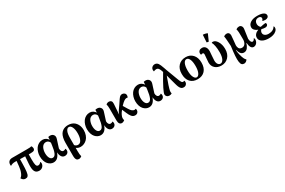

<svg xmlns="http://www.w3.org/2000/svg" viewBox="160 -2344 6159 4149"><g transform="rotate(-30 3239.0 -269.0)"><path d="M502.9 15.1Q427.2 15.1 398.2 -42.7Q369.1 -100.6 378.9 -231.9L392.1 -408.2L265.1 -411.1L263.2 -306.2Q261.7 -236.3 259.5 -189.5Q257.3 -142.6 252.2 -104.7Q247.1 -66.9 240.2 -45.4Q233.4 -23.9 221.4 -9.5Q209.5 4.9 195.1 10Q180.7 15.1 159.2 15.1Q99.1 15.1 64.9 -49.8Q103 -67.9 131.8 -134.3Q160.6 -200.7 168.9 -290L181.2 -414.1H141.1Q105 -414.1 78.6 -406.7Q52.2 -399.4 23.9 -381.8Q20 -393.6 20 -407.2Q20 -460.9 49.3 -490.5Q78.6 -520 131.8 -520H494.1Q554.2 -520 577.9 -522Q601.6 -523.9 613.8 -529.8Q623 -521.5 629.6 -504.6Q636.2 -487.8 636.2 -472.2Q636.2 -435.5 612.5 -420.7Q588.9 -405.8 526.9 -405.8H480L479 -273.9Q478.5 -176.8 491.7 -136.5Q504.9 -96.2 538.1 -96.2Q584 -96.2 609.9 -140.1Q616.7 -136.2 621.3 -126.2Q626 -116.2 626 -105Q626 -55.7 591.8 -20.3Q557.6 15.1 502.9 15.1Z M861.8 15.1Q824.2 15.1 789.6 -2Q754.9 -19 726.8 -50.8Q698.7 -82.5 681.9 -133.5Q665 -184.6 665 -247.1Q665 -302.7 680.9 -353.8Q696.8 -404.8 725.3 -444.3Q753.9 -483.9 797.4 -507.3Q840.8 -530.8 893.1 -530.8Q939 -530.8 974.4 -507.8Q1009.8 -484.9 1030.8 -451.2Q1034.2 -496.6 1032.7 -519Q1050.8 -526.9 1079.1 -526.9Q1132.3 -526.9 1161.9 -489.5Q1191.4 -452.1 1172.9 -394L1107.9 -189.9Q1107.9 -146.5 1125.2 -121.3Q1142.6 -96.2 1170.9 -96.2Q1201.7 -96.2 1226.1 -116.2Q1237.8 -96.2 1237.8 -71.8Q1237.8 -33.2 1211.2 -9Q1184.6 15.1 1142.1 15.1Q1093.8 15.1 1064.9 -24.9Q1036.1 -64.9 1030.8 -138.2Q979.5 15.1 861.8 15.1ZM797.9 -252Q797.9 -175.3 823.7 -128.2Q849.6 -81.1 894 -81.1Q920.4 -81.1 939.9 -97.4Q959.5 -113.8 973.4 -147.2Q987.3 -180.7 996.6 -222.4Q1005.9 -264.2 1013.7 -324.2L1022 -384.8Q1011.7 -413.6 987.1 -432.4Q962.4 -451.2 929.7 -451.2Q895.5 -451.2 868.9 -432.4Q842.3 -413.6 827.4 -383.1Q812.5 -352.5 805.2 -319.1Q797.9 -285.6 797.9 -252Z M1372.6 224.1Q1356 224.1 1343 219Q1330.1 213.9 1321.8 206.5Q1313.5 199.2 1307.6 185.8Q1301.8 172.4 1298.8 161.9Q1295.9 151.4 1294.4 133.1Q1293 114.7 1292.7 104.7Q1292.5 94.7 1292.5 76.2V-226.1Q1292.5 -294.4 1305.2 -347.7Q1317.9 -400.9 1339.4 -435.1Q1360.8 -469.2 1391.6 -491Q1422.4 -512.7 1456.1 -521.7Q1489.7 -530.8 1529.8 -530.8Q1578.1 -530.8 1618.7 -516.4Q1659.2 -502 1687.3 -476.8Q1715.3 -451.7 1734.9 -417.7Q1754.4 -383.8 1763.4 -345.5Q1772.5 -307.1 1772.5 -265.1Q1772.5 -198.7 1752.2 -144Q1731.9 -89.4 1698.5 -55.4Q1665 -21.5 1623.8 -3.2Q1582.5 15.1 1538.6 15.1Q1475.6 15.1 1428.7 -21V63Q1428.7 150.9 1442.9 195.8Q1432.1 206.5 1412.4 215.3Q1392.6 224.1 1372.6 224.1ZM1428.7 -89.8Q1462.4 -50.8 1508.8 -50.8Q1564 -50.8 1594.2 -112.5Q1624.5 -174.3 1624.5 -272Q1624.5 -368.2 1596.9 -426.5Q1569.3 -484.9 1523.4 -484.9Q1482.4 -484.9 1455.6 -430.7Q1428.7 -376.5 1428.7 -257.8Z M2037.1 15.1Q1999.5 15.1 1964.8 -2Q1930.2 -19 1902.1 -50.8Q1874 -82.5 1857.2 -133.5Q1840.3 -184.6 1840.3 -247.1Q1840.3 -302.7 1856.2 -353.8Q1872.1 -404.8 1900.6 -444.3Q1929.2 -483.9 1972.7 -507.3Q2016.1 -530.8 2068.4 -530.8Q2114.3 -530.8 2149.7 -507.8Q2185.1 -484.9 2206.1 -451.2Q2209.5 -496.6 2208 -519Q2226.1 -526.9 2254.4 -526.9Q2307.6 -526.9 2337.2 -489.5Q2366.7 -452.1 2348.1 -394L2283.2 -189.9Q2283.2 -146.5 2300.5 -121.3Q2317.9 -96.2 2346.2 -96.2Q2377 -96.2 2401.4 -116.2Q2413.1 -96.2 2413.1 -71.8Q2413.1 -33.2 2386.5 -9Q2359.9 15.1 2317.4 15.1Q2269 15.1 2240.2 -24.9Q2211.4 -64.9 2206.1 -138.2Q2154.8 15.1 2037.1 15.1ZM1973.1 -252Q1973.1 -175.3 1999 -128.2Q2024.9 -81.1 2069.3 -81.1Q2095.7 -81.1 2115.2 -97.4Q2134.8 -113.8 2148.7 -147.2Q2162.6 -180.7 2171.9 -222.4Q2181.2 -264.2 2189 -324.2L2197.3 -384.8Q2187 -413.6 2162.4 -432.4Q2137.7 -451.2 2105 -451.2Q2070.8 -451.2 2044.2 -432.4Q2017.6 -413.6 2002.7 -383.1Q1987.8 -352.5 1980.5 -319.1Q1973.1 -285.6 1973.1 -252Z M2564 15.1Q2526.4 15.1 2507.1 -13.2Q2487.8 -41.5 2487.8 -95.2V-384.8Q2487.8 -453.6 2475.1 -499Q2505.9 -526.9 2547.9 -526.9Q2581.5 -526.9 2602.1 -504.4Q2622.6 -481.9 2619.1 -433.1L2601.1 -173.8Q2623 -233.9 2651.9 -272.9L2718.8 -367.2Q2731.4 -385.3 2750 -414.1Q2768.6 -442.9 2779.8 -459.2Q2791 -475.6 2806.6 -493.2Q2822.3 -510.7 2839.4 -518.8Q2856.4 -526.9 2877 -526.9Q2908.7 -526.9 2933.3 -506.3Q2958 -485.8 2958 -451.2Q2958 -424.3 2945.8 -400.9Q2936 -404.8 2916 -404.8Q2863.3 -404.8 2772.9 -308.1L2762.7 -296.9L2824.7 -193.8Q2857.9 -138.7 2885.7 -116.9Q2913.6 -95.2 2942.9 -95.2Q2956.1 -95.2 2973.1 -105Q2982.9 -91.8 2982.9 -64.9Q2982.9 -35.6 2960 -10.3Q2937 15.1 2897 15.1Q2870.1 15.1 2848.1 4.2Q2826.2 -6.8 2808.6 -29.5Q2791 -52.2 2779.1 -74.5Q2767.1 -96.7 2752 -131.8L2709 -231.9L2694.8 -215.8Q2667.5 -184.1 2647.2 -140.4Q2627 -96.7 2627 -70.8Q2627 -45.4 2634.8 -13.2Q2598.1 15.1 2564 15.1Z M3243.7 15.1Q3206.1 15.1 3171.4 -2Q3136.7 -19 3108.6 -50.8Q3080.6 -82.5 3063.7 -133.5Q3046.9 -184.6 3046.9 -247.1Q3046.9 -302.7 3062.7 -353.8Q3078.6 -404.8 3107.2 -444.3Q3135.7 -483.9 3179.2 -507.3Q3222.7 -530.8 3274.9 -530.8Q3320.8 -530.8 3356.2 -507.8Q3391.6 -484.9 3412.6 -451.2Q3416 -496.6 3414.6 -519Q3432.6 -526.9 3460.9 -526.9Q3514.2 -526.9 3543.7 -489.5Q3573.2 -452.1 3554.7 -394L3489.7 -189.9Q3489.7 -146.5 3507.1 -121.3Q3524.4 -96.2 3552.7 -96.2Q3583.5 -96.2 3607.9 -116.2Q3619.6 -96.2 3619.6 -71.8Q3619.6 -33.2 3593 -9Q3566.4 15.1 3523.9 15.1Q3475.6 15.1 3446.8 -24.9Q3418 -64.9 3412.6 -138.2Q3361.3 15.1 3243.7 15.1ZM3179.7 -252Q3179.7 -175.3 3205.6 -128.2Q3231.4 -81.1 3275.9 -81.1Q3302.2 -81.1 3321.8 -97.4Q3341.3 -113.8 3355.2 -147.2Q3369.1 -180.7 3378.4 -222.4Q3387.7 -264.2 3395.5 -324.2L3403.8 -384.8Q3393.6 -413.6 3368.9 -432.4Q3344.2 -451.2 3311.5 -451.2Q3277.3 -451.2 3250.7 -432.4Q3224.1 -413.6 3209.2 -383.1Q3194.3 -352.5 3187 -319.1Q3179.7 -285.6 3179.7 -252Z M4105.5 15.1Q4086.4 15.1 4070.8 9.3Q4055.2 3.4 4043.2 -9.3Q4031.2 -22 4022.7 -34.4Q4014.2 -46.9 4006.1 -68.1Q3998 -89.4 3993.7 -103.5Q3989.3 -117.7 3982.4 -142.1L3914.6 -391.1Q3904.8 -362.8 3881.3 -298.3Q3857.9 -233.9 3844.5 -195.3Q3831.1 -156.7 3819.1 -112.3Q3807.1 -67.9 3807.6 -44.9Q3807.6 -17.1 3815.4 -5.9Q3789.1 15.1 3751.5 15.1Q3712.4 15.1 3689 -8.3Q3665.5 -31.7 3665.5 -57.1Q3665.5 -130.4 3877.9 -484.4Q3879.9 -486.8 3880.9 -488.5Q3881.8 -490.2 3883.1 -492.2Q3884.3 -494.1 3885.3 -496.1Q3863.8 -567.4 3841.8 -595.2Q3819.8 -623 3785.6 -623Q3753.4 -623 3719.2 -606Q3713.4 -623.5 3713.4 -639.2Q3713.4 -681.6 3741.7 -707.3Q3770 -732.9 3809.6 -732.9Q3858.9 -732.9 3890.1 -689.5Q3913.6 -656.2 3946.8 -560.1Q3951.2 -548.3 3959.5 -523.4Q3965.3 -506.8 3968.3 -498L4078.6 -204.1Q4102.1 -140.6 4117.2 -117.9Q4132.3 -95.2 4154.3 -95.2Q4167.5 -95.2 4184.6 -105Q4194.3 -91.8 4194.3 -64.9Q4194.3 -35.2 4170.9 -10Q4147.5 15.1 4105.5 15.1Z M4211.4 -257.8Q4211.4 -385.3 4280.5 -458Q4349.6 -530.8 4464.4 -530.8Q4570.8 -530.8 4637.9 -457.5Q4705.1 -384.3 4705.1 -257.8Q4705.1 -129.4 4639.9 -57.6Q4574.7 14.2 4458 14.2Q4341.3 14.2 4276.4 -57.6Q4211.4 -129.4 4211.4 -257.8ZM4358.4 -257.8Q4358.4 -150.9 4387.5 -91.6Q4416.5 -32.2 4458 -32.2Q4499.5 -32.2 4528.3 -91.6Q4557.1 -150.9 4557.1 -257.8Q4557.1 -367.7 4529.8 -426.3Q4502.4 -484.9 4458 -484.9Q4413.6 -484.9 4386 -426Q4358.4 -367.2 4358.4 -257.8Z M5050.8 15.1Q4954.1 15.1 4895 -38.8Q4835.9 -92.8 4835.9 -181.2Q4835.9 -219.2 4843.8 -283.7Q4851.6 -348.1 4851.6 -373Q4851.6 -396.5 4844.2 -406.7Q4836.9 -417 4819.8 -417Q4799.8 -417 4783.7 -407.2Q4773.9 -423.3 4773.9 -442.9Q4773.9 -481 4799.8 -504.4Q4825.7 -527.8 4868.7 -527.8Q4922.4 -527.8 4952.1 -489.5Q4981.9 -451.2 4981.9 -381.8Q4981.9 -357.9 4973.9 -278.6Q4965.8 -199.2 4965.8 -158.2Q4965.8 -98.1 4989.7 -64.5Q5013.7 -30.8 5050.8 -30.8Q5097.7 -30.8 5127.2 -90.1Q5156.7 -149.4 5156.7 -256.8Q5156.7 -346.7 5143.3 -414.6Q5129.9 -482.4 5108.9 -515.1Q5120.1 -524.9 5140.6 -524.9Q5201.2 -524.9 5248.5 -446.3Q5295.9 -367.7 5295.9 -257.8Q5295.9 -133.3 5227.1 -59.1Q5158.2 15.1 5050.8 15.1ZM5018.6 -580.1 5029.8 -763.2Q5056.2 -764.6 5089.8 -756.3Q5123.5 -748 5140.6 -736.8L5066.9 -570.8Q5035.6 -572.8 5018.6 -580.1Z M5494.6 224.1Q5458 224.1 5437.7 202.6Q5417.5 181.2 5409.7 125.7Q5401.9 70.3 5408 -19Q5414.1 -108.4 5433.6 -250L5423.8 -397Q5418 -473.1 5410.6 -500Q5442.4 -527.8 5488.8 -527.8Q5519.5 -527.8 5537.6 -507.1Q5555.7 -486.3 5555.7 -445.8Q5555.7 -418 5545.4 -323.2Q5535.2 -228.5 5533.7 -208Q5533.7 -186 5538.1 -167.5Q5542.5 -148.9 5552.2 -132.1Q5562 -115.2 5581.3 -105.7Q5600.6 -96.2 5627.4 -96.2Q5677.2 -96.2 5705.8 -138.9Q5734.4 -181.6 5734.4 -243.2Q5734.4 -362.3 5731.7 -414.6Q5729 -466.8 5717.8 -500Q5740.7 -516.6 5757.8 -522.2Q5774.9 -527.8 5795.4 -527.8Q5830.1 -527.8 5851.8 -498Q5873.5 -468.3 5864.7 -414.1L5834.5 -201.2Q5834.5 -157.7 5849.9 -127Q5865.2 -96.2 5890.6 -96.2Q5920.9 -96.2 5946.8 -149.9Q5962.4 -136.2 5962.4 -108.9Q5962.4 -81.5 5950.4 -53.7Q5938.5 -25.9 5913.1 -5.4Q5887.7 15.1 5855.5 15.1Q5812.5 15.1 5788.8 -25.1Q5765.1 -65.4 5760.7 -138.2H5755.4Q5746.6 -107.4 5734.4 -81.5Q5722.2 -55.7 5705.1 -33Q5688 -10.3 5664.6 2.4Q5641.1 15.1 5613.8 15.1Q5590.8 15.1 5571.8 7.3Q5552.7 -0.5 5540.5 -12.5Q5528.3 -24.4 5518.3 -42.5Q5508.3 -60.5 5502.7 -77.1Q5497.1 -93.8 5491.7 -115.2H5483.4Q5484.9 -69.8 5501 -1.2Q5517.1 67.4 5538.6 113.8Q5554.2 147.5 5579.6 168.9Q5565.9 194.8 5542.2 209.5Q5518.6 224.1 5494.6 224.1Z M6231.4 18.1Q6128.4 18.1 6067.9 -19.8Q6007.3 -57.6 6007.3 -122.1Q6007.3 -169.9 6038.3 -204.6Q6069.3 -239.3 6122.6 -258.8Q6074.2 -274.9 6044.2 -306.9Q6014.2 -338.9 6014.2 -376Q6014.2 -446.8 6078.9 -488.8Q6143.6 -530.8 6250.5 -530.8Q6343.8 -530.8 6396 -505.1Q6448.2 -479.5 6448.2 -434.1Q6448.2 -403.3 6424.3 -384.8Q6400.4 -366.2 6361.3 -366.2Q6312 -366.2 6291.5 -382.8Q6304.7 -393.1 6312 -408Q6319.3 -422.9 6319.3 -437Q6319.3 -459.5 6301 -472.2Q6282.7 -484.9 6255.4 -484.9Q6207.5 -484.9 6180.9 -456.3Q6154.3 -427.7 6154.3 -377Q6154.3 -353 6166.3 -327.1Q6178.2 -301.3 6200.2 -285.2Q6265.6 -301.8 6329.6 -307.1Q6344.2 -290.5 6344.2 -275.9Q6344.2 -253.4 6326.4 -237.8Q6308.6 -222.2 6279.3 -222.2Q6232.9 -222.2 6186.5 -235.8Q6170.9 -222.7 6161.1 -202.6Q6151.4 -182.6 6151.4 -162.1Q6151.4 -120.6 6185.1 -95.2Q6218.8 -69.8 6277.3 -69.8Q6335.4 -69.8 6378.9 -92.5Q6422.4 -115.2 6442.4 -157.2Q6458.5 -146 6458.5 -121.1Q6458.5 -76.7 6424.6 -44.2Q6390.6 -11.7 6340.1 3.2Q6289.6 18.1 6231.4 18.1Z"/></g></svg>

Font: Arima
Style: Bold
Weight: 700
Designer: Joana Correia and Natanael Gama
Foundry: NDISCOVER
Version: Version 1.100;Glyphs 3.1.2 (3151)